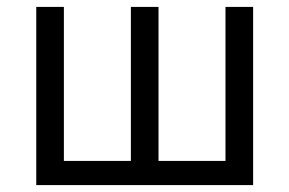

<svg xmlns="http://www.w3.org/2000/svg" viewBox="-20 -536 838 556"><path d="M85 -516H165V-70H359V-516H439V-70H633V-516H713V0H85Z"/></svg>

Font: Aneliza
Style: Regular
Weight: 400
Designer: Mike Abbink, Paul van der Laan, Pieter van Rosmalen
Foundry: Bold Monday
Version: Version 3.001;September 8, 2019;FontCreator 11.5.0.2425 64-b